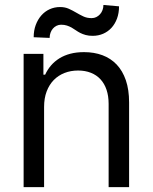

<svg xmlns="http://www.w3.org/2000/svg" viewBox="-20 -766 625 786"><path d="M160.5 0H76.7V-545.5H157.7V-460.2H164.8Q174.4 -481.2 188.9 -498Q203.5 -514.9 223.2 -527.2Q242.9 -539.4 267.9 -546Q293 -552.6 323.9 -552.6Q365.4 -552.6 399.3 -540Q433.2 -527.3 457.6 -501.8Q481.9 -476.2 495.2 -437.5Q508.5 -398.8 508.5 -346.6V0H424.7V-340.9Q424.7 -372.9 416.2 -398.3Q407.7 -423.7 391.5 -441.2Q375.4 -458.8 352.1 -468Q328.8 -477.3 299.7 -477.3Q269.5 -477.3 244.1 -467.3Q218.8 -457.4 200.1 -438.4Q181.5 -419.4 171 -391.7Q160.5 -364 160.5 -328.1ZM117.9 -613.6Q117.9 -641 126.2 -663.5Q134.6 -686.1 149 -702.6Q163.4 -719.1 183.2 -728.2Q203.1 -737.2 225.9 -737.2Q246.1 -737.2 261.7 -730.1Q277.3 -723 291.7 -714.5Q306.1 -706 321 -698.9Q335.9 -691.8 355.1 -691.8Q365.4 -691.8 374.1 -696Q382.8 -700.3 389.4 -707.6Q396 -714.8 399.7 -724.8Q403.4 -734.7 403.4 -745.7L467.3 -740.1Q467.3 -712.4 459 -690Q450.6 -667.6 436.3 -652Q421.9 -636.4 402.2 -627.8Q382.5 -619.3 359.4 -619.3Q343 -619.3 330.8 -622.7Q318.5 -626.1 308.8 -631Q299 -636 290.5 -642Q282 -648.1 273.1 -653.1Q264.2 -658 253.9 -661.4Q243.6 -664.8 230.1 -664.8Q220.2 -664.8 211.5 -660.5Q202.8 -656.2 196.6 -649Q190.3 -641.7 186.8 -631.9Q183.2 -622.2 183.2 -610.8Z"/></svg>

Font: Interop
Style: Regular
Weight: 400
Designer: Rasmus Andersson, Google, Jang Haemin
Foundry: jhaemin
Version: Version 1.008